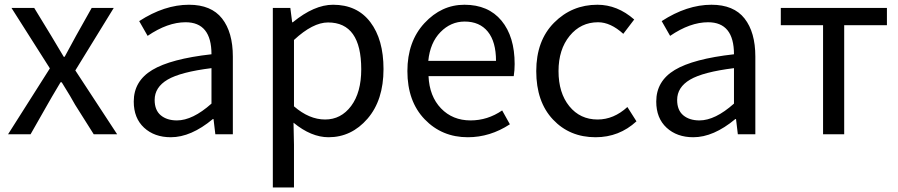

<svg xmlns="http://www.w3.org/2000/svg" viewBox="-20 -577 3858 825"><path d="M14.6 0 194.3 -283.2 29.3 -543H127L200.2 -422.9Q210 -406.2 228.5 -375.5Q247.1 -344.7 253.9 -333H257.8Q299.8 -409.2 306.6 -422.9L374 -543H468.8L303.7 -274.4L483.4 0H382.8L302.7 -127Q287.1 -156.2 245.1 -223.6H240.2Q195.3 -148.4 183.6 -127L111.3 0Z M713.9 12.7Q643.6 12.7 599.1 -28.3Q554.7 -69.3 554.7 -140.6Q554.7 -228.5 634.3 -276.4Q713.9 -324.2 888.7 -343.8Q888.7 -481.4 777.3 -481.4Q700.2 -481.4 614.3 -422.9L578.1 -486.3Q686.5 -556.6 792 -556.6Q887.7 -556.6 934.1 -497.6Q980.5 -438.5 980.5 -334V0H905.3L897.5 -65.4H894.5Q800.8 12.7 713.9 12.7ZM740.2 -59.6Q807.6 -59.6 888.7 -131.8V-284.2Q755.9 -267.6 700.2 -234.9Q644.5 -202.1 644.5 -147.5Q644.5 -103.5 670.9 -81.5Q697.3 -59.6 740.2 -59.6Z M1152.3 228.5V-543H1227.5L1235.4 -481.4H1238.3Q1330.1 -556.6 1411.1 -556.6Q1514.6 -556.6 1571.3 -481.9Q1627.9 -407.2 1627.9 -280.3Q1627.9 -146.5 1559.1 -66.9Q1490.2 12.7 1391.6 12.7Q1317.4 12.7 1241.2 -49.8L1243.2 44.9V228.5ZM1532.2 -279.3Q1532.2 -480.5 1389.6 -480.5Q1324.2 -480.5 1243.2 -405.3V-120.1Q1308.6 -63.5 1377 -63.5Q1445.3 -63.5 1488.8 -121.6Q1532.2 -179.7 1532.2 -279.3Z M1990.2 12.7Q1878.9 12.7 1804.7 -64.5Q1730.5 -141.6 1730.5 -271.5Q1730.5 -398.4 1803.7 -477.5Q1877 -556.6 1975.6 -556.6Q2078.1 -556.6 2134.8 -488.3Q2191.4 -419.9 2191.4 -301.8Q2191.4 -275.4 2187.5 -250H1821.3Q1825.2 -163.1 1875 -111.3Q1924.8 -59.6 2002 -59.6Q2075.2 -59.6 2137.7 -102.5L2170.9 -43Q2085.9 12.7 1990.2 12.7ZM1820.3 -315.4H2111.3Q2111.3 -397.5 2076.2 -440.9Q2041 -484.4 1976.6 -484.4Q1917 -484.4 1872.6 -439Q1828.1 -393.6 1820.3 -315.4Z M2539.1 12.7Q2427.7 12.7 2356 -63.5Q2284.2 -139.6 2284.2 -271.5Q2284.2 -402.3 2360.8 -479.5Q2437.5 -556.6 2546.9 -556.6Q2632.8 -556.6 2705.1 -493.2L2658.2 -431.6Q2603.5 -481.4 2549.8 -481.4Q2475.6 -481.4 2427.7 -422.9Q2379.9 -364.3 2379.9 -271.5Q2379.9 -177.7 2426.3 -120.6Q2472.7 -63.5 2547.9 -63.5Q2617.2 -63.5 2675.8 -117.2L2714.8 -55.7Q2640.6 12.7 2539.1 12.7Z M2959 12.7Q2888.7 12.7 2844.2 -28.3Q2799.8 -69.3 2799.8 -140.6Q2799.8 -228.5 2879.4 -276.4Q2959 -324.2 3133.8 -343.8Q3133.8 -481.4 3022.5 -481.4Q2945.3 -481.4 2859.4 -422.9L2823.2 -486.3Q2931.6 -556.6 3037.1 -556.6Q3132.8 -556.6 3179.2 -497.6Q3225.6 -438.5 3225.6 -334V0H3150.4L3142.6 -65.4H3139.6Q3045.9 12.7 2959 12.7ZM2985.4 -59.6Q3052.7 -59.6 3133.8 -131.8V-284.2Q3001 -267.6 2945.3 -234.9Q2889.6 -202.1 2889.6 -147.5Q2889.6 -103.5 2916 -81.5Q2942.4 -59.6 2985.4 -59.6Z M3516.6 0V-468.8H3335V-543H3791V-468.8H3607.4V0Z"/></svg>

Font: irohakakuC Regular
Style: Regular
Weight: 400
Designer: [Source Han Sans]
Ryoko NISHIZUKA Ë•øÂ°öÊ∂ºÂ≠ê (kana & ideographs); Paul D. Hunt (Latin, Greek & Cyrillic); Wenlong ZHAN
Version: Version 1.001.20160904